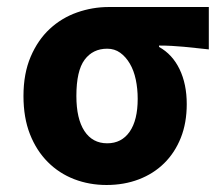

<svg xmlns="http://www.w3.org/2000/svg" viewBox="-20 -516 640 548"><path d="M284 12Q235 12 192 -4.5Q149 -21 116.5 -53.5Q84 -86 65.5 -133Q47 -180 47 -242Q47 -306 67.5 -354Q88 -402 122 -433.5Q156 -465 200 -480.5Q244 -496 291 -496H576V-375Q556 -377 538.5 -379Q521 -381 504.5 -382.5Q488 -384 470.5 -385Q453 -386 434 -386V-382Q472 -361 492.5 -318.5Q513 -276 513 -219Q513 -165 496 -122.5Q479 -80 448.5 -50Q418 -20 376 -4Q334 12 284 12ZM286 -107Q327 -107 350 -140Q373 -173 373 -234Q373 -263 367.5 -289Q362 -315 350.5 -334.5Q339 -354 323 -365.5Q307 -377 286 -377Q245 -377 221.5 -345.5Q198 -314 198 -242Q198 -177 221 -142Q244 -107 286 -107Z"/></svg>

Font: Source Code Pro
Style: Bold
Weight: 700
Monospace: yes
Designer: Paul D. Hunt, Teo Tuominen
Foundry: Adobe Systems Incorporated
Version: Version 2.030;PS 1.000;hotconv 16.6.51;makeotf.lib2.5.65220